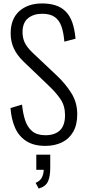

<svg xmlns="http://www.w3.org/2000/svg" viewBox="-20 -838 500 1116"><path d="M243 10Q177 10 133.5 -17.5Q90 -45 68 -94.5Q46 -144 41 -210L108 -230Q113 -180 126 -139.5Q139 -99 167 -75.5Q195 -52 244 -52Q298 -52 328 -80Q358 -108 358 -169Q358 -223 331.5 -262Q305 -301 259 -344L116 -481Q78 -518 60 -557.5Q42 -597 42 -644Q42 -728 92 -773Q142 -818 225 -818Q268 -818 302.5 -807Q337 -796 361.5 -771.5Q386 -747 400 -708Q414 -669 419 -613L354 -596Q350 -647 337.5 -683.5Q325 -720 298.5 -739Q272 -758 225 -758Q175 -758 143 -732Q111 -706 111 -651Q111 -618 123.5 -591Q136 -564 168 -533L311 -398Q359 -353 394 -298Q429 -243 429 -174Q429 -113 405.5 -72Q382 -31 340 -10.5Q298 10 243 10ZM205 258 187 225Q215 213 224.5 191.5Q234 170 234 149H191V61H272V138Q272 187 259 216.5Q246 246 205 258Z"/></svg>

Font: Oswald Light
Style: Regular
Weight: 300
Designer: Vernon Adams
Foundry: Vernon Adams
Version: Version 4.103;gftools[0.9.33.dev8+g029e19f]